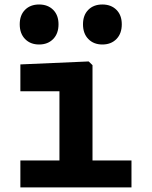

<svg xmlns="http://www.w3.org/2000/svg" viewBox="-20 -814 660 834"><path d="M238.2 0V-450.8L260.7 -417.5H68.5V-534.2L365.2 -547.1L381.8 -531V0ZM68.5 -117H551.1V0H68.5ZM65.7 -708.4Q65.7 -748.1 88.7 -771.3Q111.7 -794.5 149.8 -794.5Q187.8 -794.5 211 -771.3Q234.2 -748.1 234.2 -708.4Q234.2 -668.3 211 -644.5Q187.8 -620.7 149.8 -620.7Q112.1 -620.7 88.9 -644.5Q65.7 -668.3 65.7 -708.4ZM340.5 -708.4Q340.5 -748.1 363.5 -771.3Q386.5 -794.5 424.6 -794.5Q462.6 -794.5 485.8 -771.3Q509 -748.1 509 -708.4Q509 -668.3 485.8 -644.5Q462.6 -620.7 424.6 -620.7Q386.9 -620.7 363.7 -644.5Q340.5 -668.3 340.5 -708.4Z"/></svg>

Font: Monaspace Neon Var
Style: Regular
Weight: 400
Designer: Riley Cran and the Lettermatic Team
Version: Version 1.000 (Monaspace Neon Var)